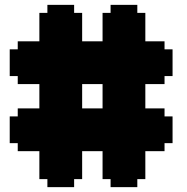

<svg xmlns="http://www.w3.org/2000/svg" viewBox="-20 -770 770 790"><path d="M402 -424H318V-324H402ZM578 -324H657V-291H690V-181H657V-148H578V-33H545V0H435V-33H402V-148H318V-33H285V0H175V-33H142V-148H53V-181H20V-291H53V-324H142V-424H53V-457H20V-567H53V-600H142V-717H175V-750H285V-717H318V-600H402V-717H435V-750H545V-717H578V-600H657V-567H690V-457H657V-424H578Z"/></svg>

Font: DNF Bit Bit TTF
Style: Regular
Weight: 400
Designer: Kim So-Yeon
Foundry: NEOPLE Inc.
Version: Version 1.000;September 28, 2022;FontCreator 14.0.0.2872 64-